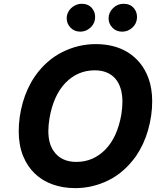

<svg xmlns="http://www.w3.org/2000/svg" viewBox="-20 -966 810 996"><path d="M614.3 -801.8Q581 -801.8 560.4 -825.6Q543.3 -844.8 543.3 -870.7Q543.3 -900.6 566.4 -923.7Q589.1 -946.4 621.1 -946.4Q655.9 -946.4 675.1 -922.9Q690.7 -904.1 690.7 -878.6Q690.7 -845.2 667.3 -823.5Q644.5 -801.8 614.3 -801.8ZM397 -801.8Q365.4 -801.8 345.5 -822.8Q326 -843.4 326 -871.1Q326 -886.4 332.9 -901.5Q339.8 -916.5 354.8 -928.6Q376.8 -946.4 403.8 -946.4Q438.6 -946.4 457.7 -922.9Q473.4 -904.1 473.4 -878.6Q473.4 -845.2 449.9 -823.5Q427.2 -801.8 397 -801.8ZM370.4 9.9Q307.2 9.9 253.6 -9.1Q199.9 -28.1 160.7 -65.5Q121.4 -103 99.3 -158.2Q77.1 -213.4 77.1 -285.9Q77.1 -358 98 -433.6Q119.7 -509.6 161.2 -570.3Q191.4 -613.3 227.1 -644.5Q262.8 -675.8 304.3 -696.4Q386.4 -737.2 477.3 -737.2Q524.1 -737.2 566.4 -726.6Q608.7 -715.9 643.8 -694.1Q679 -672.2 706.1 -639Q733.3 -605.8 750 -560.7Q769.5 -507.8 769.5 -440.3Q769.5 -366.5 748.2 -291.5Q726.9 -216.6 685.4 -155.9Q624.3 -70.7 542.3 -30.5Q460.2 9.9 370.4 9.9ZM376.1 -126.1Q463.1 -126.1 525.9 -189.6Q588.4 -252.8 609.4 -371.8Q612.2 -389.9 613.6 -406.2Q615.1 -422.6 615.1 -437.9Q615.1 -477.6 605.3 -508.2Q595.5 -538.7 577.2 -559.3Q558.9 -579.9 532.1 -590.6Q505.3 -601.2 471.2 -601.2Q383.5 -601.2 320.3 -536.9Q257.8 -472.7 236.9 -353.7Q234 -335.6 232.4 -318.9Q230.8 -302.2 230.8 -286.9Q230.8 -222.3 257.5 -183.6Q296.2 -126.1 376.1 -126.1Z"/></svg>

Font: Linik Sans
Style: Bold Italic
Weight: 700
Italic angle: 9°
Designer: Fonts by Rasmus Andersson / Changes by Cristiano Sobral with parts from Marc Monis
Foundry: rsms
Version: Version 3.020; ttfautohint (v1.6)